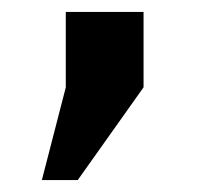

<svg xmlns="http://www.w3.org/2000/svg" viewBox="-20 -146 350 321"><path d="M90 0V-126H220V0L110 155H50Z"/></svg>

Font: .
Style: 
Weight: 500
Designer: A.Korolkova, Vitaly Kuzmin
Foundry: ParaType Ltd
Version: Version 1.000; Glyphs 3.2, build 3192.0